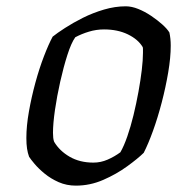

<svg xmlns="http://www.w3.org/2000/svg" viewBox="-20 -583 601 603"><path d="M218.3 0Q189.2 0 164.3 -10.9Q139.4 -21.9 120.1 -37.8Q100.7 -53.8 88.4 -68.5Q76 -83.2 71.3 -90.8Q67 -102.5 64.9 -116.5Q62.8 -130.5 62.8 -149.7Q62.8 -187.8 70.9 -233.1Q78.9 -278.5 91.2 -323.5Q103.5 -368.5 118 -406.2Q132.5 -444 145.4 -467.9Q159.6 -479.3 184.4 -495.3Q209.1 -511.3 240.3 -527Q271.5 -542.6 306.4 -552.9Q341.3 -563.2 374.9 -563.2Q393.6 -563.2 414.4 -554.8Q435.2 -546.4 454.7 -533.2Q474.2 -520.1 489.6 -506.3Q505 -492.5 512 -481Q514 -471.7 515.1 -461.5Q516.2 -451.2 516.2 -439.5Q516.2 -402.2 508.3 -355.7Q500.4 -309.1 488 -261.5Q475.6 -213.8 460.6 -172.3Q445.6 -130.8 431.4 -103.1Q412.9 -84.9 379.4 -60.6Q345.9 -36.2 304.4 -18.1Q263 0 218.3 0ZM273.3 -72.3Q296.6 -72.3 318 -81.7Q339.4 -91 358 -104.7Q369.2 -124 379.8 -154.5Q390.4 -185 399.3 -221.4Q408.1 -257.8 414.8 -294.5Q421.5 -331.3 425.3 -363.3Q429 -395.3 429 -416.8Q429 -424.3 429 -429Q429 -433.6 428 -435.4Q413.7 -459.4 381.7 -475Q349.6 -490.6 306.7 -490.6Q282.5 -490.6 259.4 -483.6Q236.4 -476.7 216.4 -466Q203.9 -448.6 191.7 -410.6Q179.5 -372.5 169.2 -326.7Q158.9 -280.8 152.6 -237.6Q146.4 -194.4 146.4 -166.1Q146.4 -157.3 147.2 -150Q148.1 -142.6 150.1 -137.6Q167 -109.1 198.8 -90.7Q230.6 -72.3 273.3 -72.3Z"/></svg>

Font: Texturina Medium
Style: Italic
Weight: 500
Italic angle: -11°
Designer: Guillermo Torres Carreño
Foundry: Omnibus-Type
Version: Version 1.002